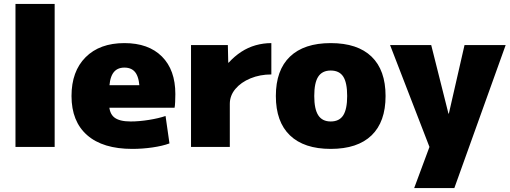

<svg xmlns="http://www.w3.org/2000/svg" viewBox="-20 -750 2602 980"><path d="M59 0V-730H259V0Z M655 10Q505 10 425 -60Q345 -130 345 -260Q345 -386 417 -458Q489 -530 615 -530Q738 -530 806.5 -461.5Q875 -393 875 -270Q875 -252 874 -230Q873 -208 871 -200H455V-315H716L693 -280Q693 -345 674.5 -375Q656 -405 615 -405Q575 -405 556 -375Q537 -345 537 -280V-220Q537 -172 563 -151Q589 -130 647 -130Q690 -130 740 -138Q790 -146 825 -158L845 -18Q810 -5 758.5 2.5Q707 10 655 10Z M955 0V-520H1143L1145 -430H1147Q1177 -463 1211.5 -485.5Q1246 -508 1285 -519Q1324 -530 1365 -530V-370Q1307 -370 1258.5 -350Q1210 -330 1181.5 -296Q1153 -262 1153 -220V0Z M1668 10Q1532 10 1460 -59Q1388 -128 1388 -260Q1388 -392 1460 -461Q1532 -530 1668 -530Q1805 -530 1876.5 -461Q1948 -392 1948 -260Q1948 -128 1876.5 -59Q1805 10 1668 10ZM1668 -130Q1712 -130 1732 -161.5Q1752 -193 1752 -260Q1752 -328 1732 -359Q1712 -390 1668 -390Q1625 -390 1604.5 -359Q1584 -328 1584 -260Q1584 -193 1604.5 -161.5Q1625 -130 1668 -130Z M2094 210 2172 0 1971 -520H2181L2269 -170H2271L2351 -520H2561L2299 210Z"/></svg>

Font: M PLUS 1 Black
Style: Regular
Weight: 900
Designer: Coji Morishita
Foundry: UNDERFOREST DESIGN
Version: Version 1.001